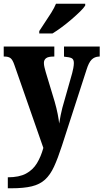

<svg xmlns="http://www.w3.org/2000/svg" viewBox="-22 -786 556 1032"><path d="M20 167Q81 167 118 147Q155 127 176.5 91.5Q198 56 211 9L56 -435Q46 -465 34.5 -473.5Q23 -482 3 -482H-2V-536H270V-482H266Q237 -482 225.5 -473Q214 -464 214 -448Q214 -437 217 -424.5Q220 -412 224 -398L272 -239Q282 -204 288 -173.5Q294 -143 296 -122Q300 -146 304 -166.5Q308 -187 313 -206L366 -393Q369 -403 372 -419.5Q375 -436 375 -447Q375 -467 363.5 -473Q352 -479 326 -481L322 -482V-536H514V-482H510Q486 -481 470.5 -465.5Q455 -450 443 -411L311 -3Q289 65 268.5 109.5Q248 154 220 179.5Q192 205 149 215.5Q106 226 38 226H20ZM189 -619Q202 -640 219.5 -665.5Q237 -691 253.5 -717.5Q270 -744 279 -766H436V-756Q428 -743 408 -723.5Q388 -704 362.5 -682Q337 -660 310 -640Q283 -620 260 -606H189Z"/></svg>

Font: Noto Serif Hebrew Condensed ExtraBold
Style: Regular
Weight: 800
Width: 3
Designer: Monotype Design Team
Foundry: Monotype Imaging Inc.
Version: Version 2.004; ttfautohint (v1.8.4.7-5d5b)